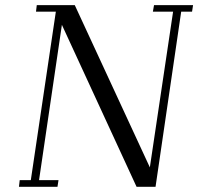

<svg xmlns="http://www.w3.org/2000/svg" viewBox="-20 -722 766 742"><path d="M53.2 0 56.2 -25.9H99.1L195.8 -676.8H119.1L122.1 -702.1H269L559.1 -75.2L648.9 -676.8H570.8L575.2 -702.1H726.1L722.2 -676.8H680.2L581.1 0H507.8L219.2 -626L130.9 -25.9H206.1L202.1 0Z"/></svg>

Font: Dehuti Alt
Style: Italic
Weight: 400
Version: Version 1.2